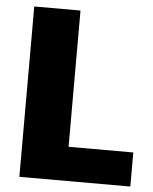

<svg xmlns="http://www.w3.org/2000/svg" viewBox="-51 -743 626 786"><g transform="rotate(5 262.0 -350.0)"><path d="M58 -700H248V-140H514V0H58Z"/></g></svg>

Font: Moderustic ExtraBold
Style: Regular
Weight: 800
Designer: Tural Alisoy
Foundry: TAFT Foundry
Version: Version 2.120